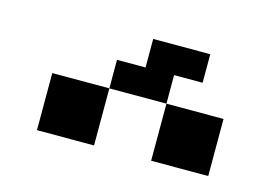

<svg xmlns="http://www.w3.org/2000/svg" viewBox="-58 -716 809 564"><g transform="rotate(15 347.0 -434.5)"><path d="M86.8 -260.4V-434H260.4V-260.4ZM434 -520.8V-434H260.4V-520.8H347.2V-607.6H520.8V-520.8ZM434 -260.4V-434H607.6V-260.4Z"/></g></svg>

Font: 8-bit Operator+ 8
Style: Bold
Weight: 700
Designer: GrandChaos9000
Version: Version 1.3.0 - August 1, 2014